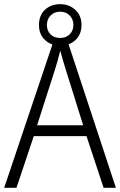

<svg xmlns="http://www.w3.org/2000/svg" viewBox="-20 -901 577 921"><path d="M477 0 395 -248H142L59 0H0L241 -716H300L536 0ZM297 -562Q291 -581 283 -608Q275 -635 269 -658Q263 -633 256 -608Q249 -583 242 -562L158 -300H379ZM269 -682Q225 -682 196 -709Q167 -736 167 -781Q167 -827 195.5 -854Q224 -881 269 -881Q312 -881 341.5 -853.5Q371 -826 371 -782Q371 -736 342 -709Q313 -682 269 -682ZM269 -719Q297 -719 314.5 -736.5Q332 -754 332 -781Q332 -809 314 -827Q296 -845 269 -845Q241 -845 223 -827Q205 -809 205 -781Q205 -754 222 -736.5Q239 -719 269 -719Z"/></svg>

Font: Noto Sans Gurmukhi UI SemiCondensed Light
Style: Regular
Weight: 300
Width: 4
Designer: Jelle Bosma - Monotype Design Team
Foundry: Monotype Imaging Inc.
Version: Version 2.004; ttfautohint (v1.8.4.7-5d5b)